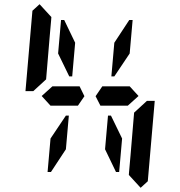

<svg xmlns="http://www.w3.org/2000/svg" viewBox="-20 -956 856 912"><path d="M220 -454 178 -500 229 -546H332H358L381 -499L350 -454H234ZM307 -407 293 -247 222 -139H206L220 -298L293 -407ZM323 -593H309L256 -702L270 -861H285L337 -753ZM493 -407H507L560 -298L546 -139H531L479 -247ZM617 -421 678 -477H715L682 -95L648 -64L592 -125L593 -139L600 -218ZM594 -861H610L596 -702L523 -593H509L523 -753ZM199 -579 138 -523H101L134 -905L168 -936L224 -875L223 -861L216 -782ZM596 -546 638 -500 587 -454H574H497H457L434 -499L466 -546H492Z"/></svg>

Font: DSEG14 Classic Mini
Style: Italic
Weight: 400
Italic angle: -5°
Designer: Keshikan(Twitter:@keshinomi_88pro)
Version: Version 0.46